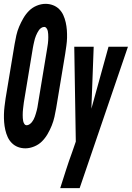

<svg xmlns="http://www.w3.org/2000/svg" viewBox="-38 -763 685 998"><path d="M94 8Q73 8 55 1Q37 -6 23.5 -19.5Q10 -33 2 -50.5Q-6 -68 -10.5 -88Q-15 -108 -16.5 -128Q-18 -148 -17.5 -168.5Q-17 -189 -14.5 -209.5Q-12 -230 -9 -251L38 -534Q42 -557 47 -579.5Q52 -602 61.5 -624.5Q71 -647 83.5 -668.5Q96 -690 113 -707Q130 -724 153 -733.5Q176 -743 199 -743Q219 -743 237.5 -736Q256 -729 269.5 -715.5Q283 -702 291 -684.5Q299 -667 303.5 -647Q308 -627 309.5 -607Q311 -587 310.5 -566.5Q310 -546 307 -525.5Q304 -505 301 -484L254 -201Q250 -178 245 -155.5Q240 -133 231 -110.5Q222 -88 209.5 -66.5Q197 -45 180 -28Q163 -11 139.5 -1.5Q116 8 94 8ZM101 -112Q108 -112 115.5 -117Q123 -122 128 -128.5Q133 -135 137 -142.5Q141 -150 143.5 -157.5Q146 -165 148.5 -173Q151 -181 153 -189Q155 -197 156.5 -204.5Q158 -212 159 -220L206 -504Q207 -512 208.5 -520Q210 -528 211 -536.5Q212 -545 212.5 -553Q213 -561 213 -569.5Q213 -578 212.5 -586Q212 -594 210.5 -601.5Q209 -609 204 -616Q199 -623 192 -623Q184 -623 176.5 -618Q169 -613 164.5 -606.5Q160 -600 156 -592.5Q152 -585 149 -577.5Q146 -570 143.5 -562Q141 -554 139.5 -546Q138 -538 136 -530.5Q134 -523 133 -515L86 -231Q85 -223 84 -215Q83 -207 82 -198.5Q81 -190 80.5 -182Q80 -174 80 -165.5Q80 -157 80.5 -149Q81 -141 82.5 -133.5Q84 -126 88.5 -119Q93 -112 101 -112ZM275 215Q290 168 305 121Q320 74 337 28L356 -27L348 -520H449L437 -198L526 -520H627L376 215Z"/></svg>

Font: Iosevka Heavy Extended Oblique
Style: Regular
Weight: 900
Width: 7
Italic angle: -9°
Monospace: yes
Designer: Belleve Invis
Foundry: Belleve Invis
Version: Version 32.5.0; ttfautohint (v1.8.4)